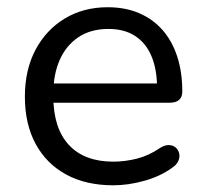

<svg xmlns="http://www.w3.org/2000/svg" viewBox="-20 -516 582 544"><path d="M301 9Q223.5 9 167.5 -21.5Q111.5 -52 81 -108.2Q50.5 -164.5 50.5 -242Q50.5 -318 80.5 -374.8Q110.5 -431.5 163.5 -463.5Q216.5 -495.5 285 -495.5Q334.5 -495.5 373.5 -479Q412.5 -462.5 440 -431.5Q467.5 -400.5 482 -356.2Q496.5 -312 496.5 -256.5Q496.5 -241 487.5 -233Q478.5 -225 461.5 -225H114.5V-279.5H441.5L425 -266Q425 -319.5 409.2 -356.8Q393.5 -394 363 -414Q332.5 -434 287 -434Q237 -434 202 -410.5Q167 -387 149 -345.8Q131 -304.5 131 -250V-244Q131 -153 175 -105.5Q219 -58 301 -58Q334 -58 367.8 -66.5Q401.5 -75 433 -96.5Q447 -105.5 458.8 -105Q470.5 -104.5 478 -97.8Q485.5 -91 487.8 -81Q490 -71 485.2 -60Q480.5 -49 467.5 -40.5Q434.5 -16.5 389.2 -3.8Q344 9 301 9Z"/></svg>

Font: Nunito ExtraLight
Style: Regular
Weight: 200
Designer: Vernon Adams
Foundry: Vernon Adams
Version: Version 3.602;April 4, 2023;FontCreator 14.0.0.2856 64-bit